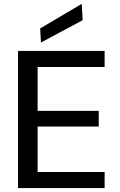

<svg xmlns="http://www.w3.org/2000/svg" viewBox="-20 -960 610 980"><path d="M72 0V-700H514V-618H172V-394H484V-314H172V-82H514V0ZM189 -743 185 -815 397 -940 402 -857Z"/></svg>

Font: DM Sans 20pt Medium
Style: Regular
Weight: 500
Version: Version 4.004;gftools[0.9.30]